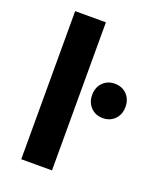

<svg xmlns="http://www.w3.org/2000/svg" viewBox="-139 -823 734 904"><g transform="rotate(20 228.0 -371.0)"><path d="M79 -742H233V0H79ZM372 -485Q409 -485 432.5 -461Q456 -437 456 -399Q456 -361 432.5 -337Q409 -313 372 -313Q336 -313 312.5 -337.5Q289 -362 289 -399Q289 -437 312.5 -461Q336 -485 372 -485Z"/></g></svg>

Font: Montserrat-Arabic SemiBold
Style: Regular
Weight: 600
Designer: Mohamed Gaber
Foundry: Kief Type Foundry
Version: Version 5.008;PS 005.008;hotconv 1.0.88;makeotf.lib2.5.64775